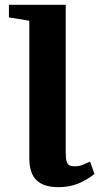

<svg xmlns="http://www.w3.org/2000/svg" viewBox="-20 -763 420 796"><path d="M222.5 13Q161 13 131.2 -16Q101.5 -45 101.5 -108V-677L17 -691V-743H252.5V-131Q252.5 -106 256.2 -93.8Q260 -81.5 268.2 -77.5Q276.5 -73.5 290 -73.5Q307 -73.5 321.8 -79.2Q336.5 -85 353.5 -93L371.5 -42Q342 -17.5 304.8 -2.2Q267.5 13 222.5 13Z"/></svg>

Font: Merriweather 48pt
Style: Bold
Weight: 700
Version: Version 2.100